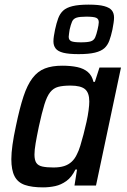

<svg xmlns="http://www.w3.org/2000/svg" viewBox="-20 -802 547 830"><path d="M166 8Q118 8 87.5 -2.5Q57 -13 43 -40Q29 -67 29 -114Q29 -140 34 -176Q39 -212 49 -258Q65 -335 81.5 -385Q98 -435 120.5 -464.5Q143 -494 174 -506Q205 -518 249 -518Q286 -518 314 -512Q342 -506 360 -490.5Q378 -475 384 -448H390L410 -510H503L395 0H302L313 -69H306Q290 -36 267 -19.5Q244 -3 218.5 2.5Q193 8 166 8ZM211 -78Q238 -78 257 -84Q276 -90 290 -103Q304 -116 313 -136Q320 -149 327 -171.5Q334 -194 341 -221Q348 -248 354 -275Q360 -302 363 -325.5Q366 -349 366 -363Q366 -401 347.5 -416.5Q329 -432 285 -432Q252 -432 231.5 -426.5Q211 -421 197 -403.5Q183 -386 172 -350.5Q161 -315 148 -255Q139 -212 134 -182.5Q129 -153 129 -134Q129 -110 137 -98Q145 -86 163.5 -82Q182 -78 211 -78ZM320 -568Q277 -568 253.5 -574Q230 -580 220.5 -592.5Q211 -605 211 -623Q211 -634 213 -646.5Q215 -659 218 -674Q224 -702 231.5 -722.5Q239 -743 253 -756Q267 -769 293.5 -775.5Q320 -782 363 -782Q407 -782 430.5 -775.5Q454 -769 463.5 -757Q473 -745 473 -726Q473 -716 471 -703Q469 -690 466 -674Q460 -646 452.5 -626Q445 -606 431 -593.5Q417 -581 390.5 -574.5Q364 -568 320 -568ZM330 -619Q360 -619 373 -623.5Q386 -628 391.5 -640.5Q397 -653 402 -675Q404 -684 405.5 -692Q407 -700 407 -706Q407 -720 396 -725Q385 -730 353 -730Q324 -730 310.5 -725.5Q297 -721 291.5 -708.5Q286 -696 281 -674Q280 -665 278.5 -657Q277 -649 277 -643Q277 -629 288 -624Q299 -619 330 -619Z"/></svg>

Font: Saira SemiCondensed Medium
Style: Italic
Weight: 500
Width: 4
Italic angle: -12°
Designer: Hector Gatti with collaboration of the Omnibus-Type team
Foundry: Omnibus-Type
Version: Version 1.101